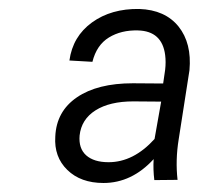

<svg xmlns="http://www.w3.org/2000/svg" viewBox="-20 -741 474 424"><path d="M320.8 -343.3Q317.9 -366.7 319.3 -389.6Q271 -336.9 208.5 -336.9Q158.2 -336.9 128.7 -365.7Q99.1 -394.5 102.1 -439.5Q104.5 -495.1 149.9 -526.1Q195.3 -557.1 273.4 -557.1L340.3 -556.6L344.7 -586.9Q346.7 -604 344.7 -619.6Q337.9 -672.4 284.7 -673.8Q247.6 -674.8 220.5 -658.2Q193.4 -641.6 184.1 -604.5L133.3 -607.4Q140.6 -660.6 183.1 -691.4Q225.6 -722.2 287.6 -721.2Q344.7 -719.2 374.3 -682.4Q403.8 -645.5 398.4 -585.9L374.5 -432.6Q367.2 -387.2 372.1 -343.8ZM219.7 -382.8Q274.9 -382.8 321.3 -434.1L335.9 -516.6L274.4 -517.1Q222.2 -517.1 190.9 -497.3Q159.7 -477.5 155.8 -441.9Q153.3 -413.1 170.4 -397.9Q187.5 -382.8 219.7 -382.8Z"/></svg>

Font: Roboto Light
Style: Italic
Weight: 300
Italic angle: -12°
Designer: Google
Version: Version 2.134; 2016; ttfautohint (v1.6)